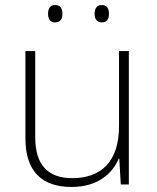

<svg xmlns="http://www.w3.org/2000/svg" viewBox="-20 -733 622 763"><path d="M171 -679C171 -658 179 -644 198 -644C221 -644 228 -658 228 -679C228 -698 221 -713 198 -713C179 -713 171 -698 171 -679ZM356 -679C356 -658 364 -644 384 -644C406 -644 413 -658 413 -679C413 -698 406 -713 384 -713C364 -713 356 -698 356 -679ZM492 -530H453V-232C453 -92 383 -25 267 -25C172 -25 120 -76 120 -187V-530H81V-183C81 -55 144 10 264 10C368 10 427 -43 452 -103H454L460 0H492Z"/></svg>

Font: Noto Sans Lao ExtraLight
Style: Regular
Weight: 200
Designer: Monotype Design Team
Foundry: Monotype Imaging Inc.
Version: Version 2.003